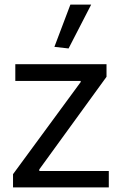

<svg xmlns="http://www.w3.org/2000/svg" viewBox="-20 -821 532 840"><path d="M37 -59 333 -462V-467H47V-540H446V-485L152 -80V-73H456V-1H37ZM218 -616 288 -801H379L280 -609Z"/></svg>

Font: EncodeSans
Style: Regular
Weight: 400
Designer: Pablo Impallari, Andres Torresi
Foundry: Pablo Impallari, Andres Torresi
Version: Version 1.000; ttfautohint (v1.4.1)